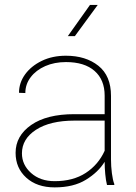

<svg xmlns="http://www.w3.org/2000/svg" viewBox="-20 -770 568 799"><path d="M425.3 0Q420.4 -19 418 -45.7Q415.5 -72.3 415.5 -96.7Q389.2 -53.7 337.6 -22Q286.1 9.8 207.5 9.8Q133.8 9.8 89.4 -30.5Q44.9 -70.8 44.9 -133.8Q44.9 -204.6 109.6 -249.8Q174.3 -294.9 289.1 -294.9H415.5V-372.1Q415.5 -438 373.5 -474.9Q331.5 -511.7 254.4 -511.7Q206.5 -511.7 168.2 -494.9Q129.9 -478 107.7 -448.7Q85.4 -419.4 85.4 -382.8L59.1 -383.8Q59.1 -425.3 84.2 -460.2Q109.4 -495.1 153.6 -516.6Q197.8 -538.1 254.4 -538.1Q336.9 -538.1 389.4 -496.3Q441.9 -454.6 441.9 -371.1V-106.4Q441.9 -78.1 445.6 -49.3Q449.2 -20.5 455.6 -4.4V0ZM207.5 -16.1Q284.2 -16.1 336.7 -50.3Q389.2 -84.5 415.5 -142.6V-268.1H290.5Q188.5 -268.1 129.9 -230Q71.3 -191.9 71.3 -131.8Q71.3 -84 109.4 -50Q147.5 -16.1 207.5 -16.1ZM262.2 -619.6 354.5 -749.5H386.7L291.5 -619.6Z"/></svg>

Font: Vazirmatn UI Thin
Style: Regular
Weight: 100
Designer: Saber Rastikerdar
Foundry: Saber Rastikerdar
Version: Version 33.003